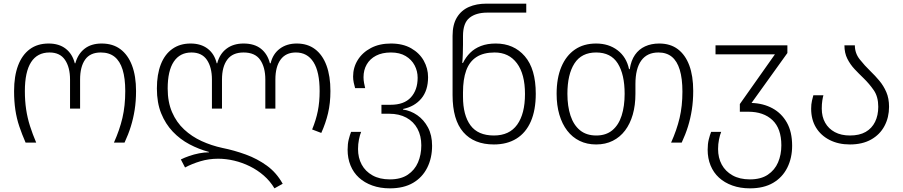

<svg xmlns="http://www.w3.org/2000/svg" viewBox="-20 -780 4939 1050"><path d="M120 0Q100 -46 85.5 -89Q71 -132 64 -179Q57 -226 57 -282Q57 -364 79 -422Q101 -480 143 -511Q185 -542 246 -542Q303 -542 339.5 -513.5Q376 -485 389 -434H392Q406 -485 442.5 -513.5Q479 -542 536 -542Q597 -542 638.5 -511Q680 -480 702 -422Q724 -364 724 -282Q724 -227 716.5 -179.5Q709 -132 695.5 -88.5Q682 -45 661 0H603Q634 -69 649.5 -135Q665 -201 665 -282Q665 -352 650.5 -399Q636 -446 606.5 -469.5Q577 -493 531 -493Q473 -493 445.5 -454Q418 -415 418 -345V-186H363V-345Q363 -412 335.5 -452.5Q308 -493 251 -493Q184 -493 150 -440Q116 -387 116 -282Q116 -228 123 -181.5Q130 -135 144 -91Q158 -47 178 0Z M1481 250Q1457 210 1422.5 180Q1388 150 1346.5 129.5Q1305 109 1260.5 98.5Q1216 88 1173 88Q1122 88 1075.5 102Q1029 116 992 136L969 92Q989 82 1015 73Q1041 64 1069 58.5Q1097 53 1123 53V51Q1067 36 1016 9Q965 -18 925 -60Q885 -102 861.5 -160Q838 -218 838 -296Q838 -373 859.5 -428Q881 -483 922.5 -512.5Q964 -542 1022 -542Q1079 -542 1116 -513.5Q1153 -485 1165 -434H1168Q1181 -485 1218.5 -513.5Q1256 -542 1312 -542Q1371 -542 1407 -513.5Q1443 -485 1456 -434H1460Q1472 -485 1510 -513.5Q1548 -542 1603 -542Q1662 -542 1703 -511Q1744 -480 1765.5 -422Q1787 -364 1787 -282Q1787 -216 1774 -161Q1761 -106 1737 -53L1687 -72Q1708 -123 1718 -172.5Q1728 -222 1728 -282Q1728 -387 1694.5 -440Q1661 -493 1598 -493Q1543 -493 1514.5 -454Q1486 -415 1486 -345V-186H1431V-345Q1431 -412 1403 -452.5Q1375 -493 1312 -493Q1252 -493 1223 -454Q1194 -415 1194 -345V-186H1139V-345Q1139 -412 1111.5 -452.5Q1084 -493 1027 -493Q964 -493 930.5 -443Q897 -393 897 -296Q897 -222 921 -166.5Q945 -111 987 -72Q1029 -33 1082.5 -8.5Q1136 16 1196 29Q1261 42 1324 65Q1387 88 1439.5 126Q1492 164 1526 225Z M2112 250Q2059 250 2016 234.5Q1973 219 1943 191.5Q1913 164 1897 125Q1881 86 1881 39Q1881 7 1887 -17Q1893 -41 1900 -59H1955Q1948 -42 1943 -17Q1938 8 1938 35Q1938 83 1958 120Q1978 157 2017 179Q2056 201 2112 201Q2172 201 2210 175.5Q2248 150 2266 108Q2284 66 2284 15Q2284 -37 2263 -76Q2242 -115 2202.5 -136.5Q2163 -158 2108 -158H2066V-207H2116Q2190 -207 2227 -247.5Q2264 -288 2264 -355Q2264 -391 2247.5 -422.5Q2231 -454 2198.5 -473.5Q2166 -493 2118 -493Q2070 -493 2036.5 -475.5Q2003 -458 1985.5 -427.5Q1968 -397 1968 -358Q1968 -342 1971 -326Q1974 -310 1977 -298H1922Q1918 -311 1914.5 -328Q1911 -345 1911 -361Q1911 -411 1936.5 -452Q1962 -493 2008.5 -517.5Q2055 -542 2118 -542Q2183 -542 2228.5 -516Q2274 -490 2297.5 -448Q2321 -406 2321 -358Q2321 -285 2284 -241Q2247 -197 2184 -184V-181Q2226 -175 2262 -150Q2298 -125 2320.5 -83Q2343 -41 2343 17Q2343 84 2316.5 137Q2290 190 2239 220Q2188 250 2112 250Z M2681 10Q2572 10 2513.5 -57.5Q2455 -125 2455 -260V-584Q2455 -646 2479 -685Q2503 -724 2544.5 -742Q2586 -760 2639 -760H2858V-711H2645Q2583 -711 2547.5 -682.5Q2512 -654 2512 -583V-536Q2512 -516 2511 -485.5Q2510 -455 2508 -436H2512Q2527 -467 2551 -491Q2575 -515 2610 -528.5Q2645 -542 2691 -542Q2790 -542 2850 -472.5Q2910 -403 2910 -267Q2910 -178 2883 -116Q2856 -54 2804.5 -22Q2753 10 2681 10ZM2681 -39Q2766 -39 2808.5 -98.5Q2851 -158 2851 -266Q2851 -375 2807 -434Q2763 -493 2685 -493Q2624 -493 2585.5 -468Q2547 -443 2529.5 -394.5Q2512 -346 2512 -275V-251Q2512 -150 2553 -94.5Q2594 -39 2681 -39Z M3240 10Q3190 10 3150 -9.5Q3110 -29 3082 -65.5Q3054 -102 3039 -153Q3024 -204 3024 -267Q3024 -353 3050 -414.5Q3076 -476 3124 -509Q3172 -542 3240 -542Q3309 -542 3357.5 -505Q3406 -468 3420 -402H3424Q3431 -449 3452.5 -480Q3474 -511 3508 -526.5Q3542 -542 3585 -542Q3646 -542 3687 -511Q3728 -480 3749.5 -422.5Q3771 -365 3771 -283Q3771 -228 3763.5 -180Q3756 -132 3742.5 -88.5Q3729 -45 3708 0H3650Q3681 -69 3696.5 -134.5Q3712 -200 3712 -279Q3712 -350 3697.5 -398Q3683 -446 3654 -469.5Q3625 -493 3581 -493Q3519 -493 3487 -449Q3455 -405 3455 -320V-267Q3455 -204 3440.5 -153.5Q3426 -103 3398.5 -66.5Q3371 -30 3331 -10Q3291 10 3240 10ZM3241 -39Q3294 -39 3328.5 -67.5Q3363 -96 3379.5 -147.5Q3396 -199 3396 -267Q3396 -373 3358.5 -433Q3321 -493 3240 -493Q3160 -493 3121.5 -433Q3083 -373 3083 -267Q3083 -199 3100 -147.5Q3117 -96 3152 -67.5Q3187 -39 3241 -39Z M4081 250Q4028 250 3985 234.5Q3942 219 3912 191.5Q3882 164 3866 125Q3850 86 3850 39Q3850 7 3856 -17Q3862 -41 3869 -59H3924Q3917 -42 3912 -17Q3907 8 3907 35Q3907 83 3927 120Q3947 157 3986 179Q4025 201 4081 201Q4141 201 4179 175.5Q4217 150 4235 108Q4253 66 4253 15Q4253 -77 4204.5 -123Q4156 -169 4072 -169H4026V-211L4218 -483H3893V-532H4286V-490L4090 -217Q4154 -215 4204 -188Q4254 -161 4283 -110Q4312 -59 4312 17Q4312 84 4285.5 137Q4259 190 4208 220Q4157 250 4081 250Z M4628 10Q4565 10 4517 -14.5Q4469 -39 4442.5 -82.5Q4416 -126 4416 -186Q4416 -210 4420.5 -229.5Q4425 -249 4428 -259H4483Q4480 -249 4477 -230Q4474 -211 4474 -186Q4474 -142 4492.5 -109Q4511 -76 4545.5 -57.5Q4580 -39 4628 -39Q4680 -39 4714 -58.5Q4748 -78 4765.5 -113.5Q4783 -149 4783 -196Q4783 -251 4758.5 -286.5Q4734 -322 4702 -353Q4677 -377 4653.5 -402Q4630 -427 4614 -458.5Q4598 -490 4598 -532H4655Q4655 -489 4681.5 -455.5Q4708 -422 4741 -390Q4766 -366 4789 -338.5Q4812 -311 4827 -276.5Q4842 -242 4842 -196Q4842 -138 4817 -91Q4792 -44 4744 -17Q4696 10 4628 10Z"/></svg>

Font: Noto Sans Georgian Light
Style: Regular
Weight: 300
Version: Version 2.002